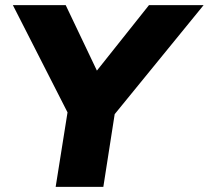

<svg xmlns="http://www.w3.org/2000/svg" viewBox="-20 -725 810 745"><path d="M30 0ZM196 0 242 -289 30 -705H235L356 -451L558 -705H770L425 -282L381 0Z"/></svg>

Font: Winston ExtraBold
Style: Italic
Weight: 800
Italic angle: -9°
Designer: Original fonts by Vernon Adams / Changes by Cristiano Sobral
Foundry: Original fonts by Vernon Adams / Changes by Cristiano Sobral
Version: Version 2.503;July 17, 2020;FontCreator 13.0.0.2655 64-bit